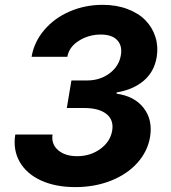

<svg xmlns="http://www.w3.org/2000/svg" viewBox="-20 -757 699 787"><path d="M288.7 9.9Q207.7 9.9 148.3 -17.2Q88.8 -44.4 60.7 -93.6Q32.7 -142.8 42.6 -205.6H195.3Q189.6 -166.2 218.2 -141.5Q246.8 -116.8 296.2 -116.8Q350.9 -116.8 391.9 -147Q432.9 -177.2 440 -222.7Q446.7 -265.6 416 -290Q385.3 -314.3 324.6 -314.3H253.9L272.7 -427.2H336.6Q389.9 -427.2 429 -456.3Q468 -485.4 475.5 -531.2Q481.9 -569.6 460.4 -592.5Q438.9 -615.4 393.1 -615.4Q343.4 -615.4 303.1 -589.8Q262.8 -564.3 256 -524.1H109.4Q120 -585.6 161.9 -634.6Q203.8 -683.6 266.5 -710.4Q329.2 -737.2 400.9 -737.2Q457.4 -737.2 503 -719.8Q548.7 -702.4 576.7 -673.3Q604.8 -644.2 617 -605.5Q629.3 -566.8 622.5 -524.1Q612.6 -463.1 569.1 -426.1Q525.6 -389.2 458.1 -378.2V-372.9Q531.2 -362.9 568.9 -314.3Q606.5 -265.6 595.2 -196Q585.2 -136.4 543 -89.3Q500.7 -42.3 434.3 -16.2Q367.9 9.9 288.7 9.9Z"/></svg>

Font: Karasuma Gothic
Style: Bold Italic
Weight: 700
Italic angle: 9.39998°
Designer: Rasmus Andersson / Ryoko Nishizuka
Foundry: Genbu
Version: Version 1.00